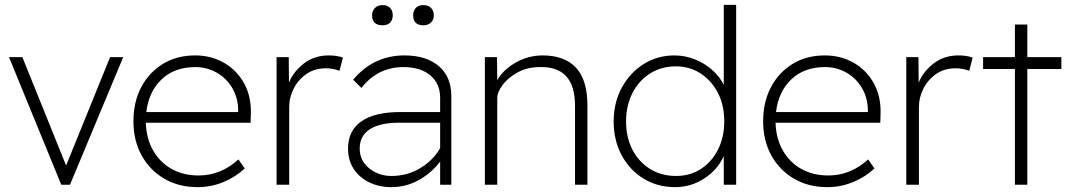

<svg xmlns="http://www.w3.org/2000/svg" viewBox="-20 -760 4404 790"><path d="M232 0 17 -525H72L252 -79L433 -525H487L268 0Z M793 10Q715 10 655.5 -25Q596 -60 562.5 -121Q529 -182 529 -261Q529 -341 561.5 -402Q594 -463 651 -497.5Q708 -532 783 -532Q849 -532 902 -501.5Q955 -471 985 -416Q1015 -361 1012 -288L1011 -255H580Q582 -190 610 -141Q638 -92 686 -65Q734 -38 797 -38Q889 -38 961 -104L987 -67Q950 -32 899.5 -11Q849 10 793 10ZM784 -484Q698 -484 645 -433.5Q592 -383 582 -299H960V-307Q959 -359 935 -399Q911 -439 871 -461.5Q831 -484 784 -484Z M1118 0V-525H1168L1169 -420Q1187 -465 1230 -498.5Q1273 -532 1333 -532Q1367 -532 1391 -523L1377 -469Q1348 -479 1321 -479Q1274 -479 1240 -455Q1206 -431 1188 -394.5Q1170 -358 1170 -321V0Z M1590 10Q1539 10 1498.5 -10Q1458 -30 1435 -65.5Q1412 -101 1412 -149Q1412 -222 1466.5 -260.5Q1521 -299 1629 -299H1791V-358Q1791 -416 1750.5 -450Q1710 -484 1640 -484Q1534 -484 1467 -398L1433 -432Q1517 -532 1644 -532Q1734 -532 1785.5 -488Q1837 -444 1837 -364V0H1791V-95Q1755 -48 1703 -19Q1651 10 1590 10ZM1591 -36Q1655 -36 1708 -67.5Q1761 -99 1791 -150V-255H1620Q1543 -255 1501.5 -228Q1460 -201 1460 -149Q1460 -99 1499 -67.5Q1538 -36 1591 -36ZM1722 -656Q1680 -656 1680 -697Q1680 -715 1690.5 -727Q1701 -739 1722 -739Q1742 -739 1753.5 -727.5Q1765 -716 1765 -697Q1765 -679 1753.5 -667.5Q1742 -656 1722 -656ZM1554 -656Q1511 -656 1511 -697Q1511 -715 1522.5 -727Q1534 -739 1554 -739Q1574 -739 1585 -727.5Q1596 -716 1596 -697Q1596 -679 1585.5 -667.5Q1575 -656 1554 -656Z M1975 0V-525H2025L2026 -430Q2050 -473 2102 -502.5Q2154 -532 2213 -532Q2302 -532 2349.5 -482Q2397 -432 2397 -325V0H2346V-323Q2346 -408 2309 -447Q2272 -486 2201 -484Q2150 -484 2110.5 -462.5Q2071 -441 2048.5 -411Q2026 -381 2026 -356V0Z M2758 10Q2685 10 2628 -25Q2571 -60 2538 -121Q2505 -182 2505 -260Q2505 -338 2538.5 -399.5Q2572 -461 2628.5 -496.5Q2685 -532 2755 -532Q2798 -532 2838.5 -516Q2879 -500 2910 -472.5Q2941 -445 2958 -411V-740H3009V0H2958V-118Q2934 -63 2879 -26.5Q2824 10 2758 10ZM2762 -36Q2819 -36 2863.5 -64.5Q2908 -93 2934 -144Q2960 -195 2960 -261Q2960 -327 2934 -377.5Q2908 -428 2863 -457.5Q2818 -487 2761 -487Q2701 -487 2654.5 -457.5Q2608 -428 2582 -376.5Q2556 -325 2556 -260Q2556 -195 2582 -144.5Q2608 -94 2654.5 -65Q2701 -36 2762 -36Z M3384 10Q3306 10 3246.5 -25Q3187 -60 3153.5 -121Q3120 -182 3120 -261Q3120 -341 3152.5 -402Q3185 -463 3242 -497.5Q3299 -532 3374 -532Q3440 -532 3493 -501.5Q3546 -471 3576 -416Q3606 -361 3603 -288L3602 -255H3171Q3173 -190 3201 -141Q3229 -92 3277 -65Q3325 -38 3388 -38Q3480 -38 3552 -104L3578 -67Q3541 -32 3490.5 -11Q3440 10 3384 10ZM3375 -484Q3289 -484 3236 -433.5Q3183 -383 3173 -299H3551V-307Q3550 -359 3526 -399Q3502 -439 3462 -461.5Q3422 -484 3375 -484Z M3709 0V-525H3759L3760 -420Q3778 -465 3821 -498.5Q3864 -532 3924 -532Q3958 -532 3982 -523L3968 -469Q3939 -479 3912 -479Q3865 -479 3831 -455Q3797 -431 3779 -394.5Q3761 -358 3761 -321V0Z M4156 0V-476H4025V-525H4156V-659H4207V-525H4347V-476H4207V0Z"/></svg>

Font: Readex Pro ExtraLight
Style: Regular
Weight: 200
Designer: Bonnie Shaver-Troup, Thomas Jockin
Foundry: Lexend
Version: Version 1.203; ttfautohint (v1.8.3)